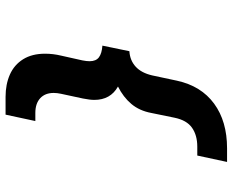

<svg xmlns="http://www.w3.org/2000/svg" viewBox="-93 -645 836 690"><g transform="rotate(-90 325.0 -300.0)"><path d="M88 98 111 -9H143Q184 -9 211 -28Q238 -47 247 -91L264 -174Q272 -217 296.5 -246Q321 -275 359 -294Q311 -321 311 -379Q311 -395 316 -420L333 -499Q336 -513 336 -525Q336 -556 317 -573.5Q298 -591 264 -591H235L258 -698H322Q367 -698 402 -682.5Q437 -667 457 -635Q477 -603 477 -556Q477 -527 470 -498L453 -422Q450 -407 450 -396Q450 -373 464 -362.5Q478 -352 506 -350L486 -253Q453 -251 430.5 -230.5Q408 -210 399 -171L380 -82Q361 5 297.5 51.5Q234 98 137 98Z"/></g></svg>

Font: Azeret Mono SemiBold
Style: Italic
Weight: 600
Italic angle: -12°
Designer: Martin Vácha
Foundry: Displaay
Version: Version 1.000; Glyphs 3.0.3, build 3074